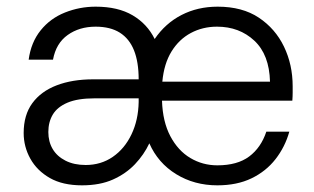

<svg xmlns="http://www.w3.org/2000/svg" viewBox="-20 -544 943 576"><path d="M226 12Q168 12 129.5 -10Q91 -32 71 -68Q51 -104 51 -145Q51 -199 77 -234.5Q103 -270 150 -288Q197 -306 259 -306H396Q396 -358 382 -393Q368 -428 339.5 -446Q311 -464 267 -464Q218 -464 183 -439Q148 -414 139 -365H66Q73 -417 102 -453Q131 -489 175 -506.5Q219 -524 267 -524Q334 -524 378 -498Q422 -472 444 -427Q476 -474 524.5 -499Q573 -524 633 -524Q707 -524 756.5 -491Q806 -458 832 -404Q858 -350 858 -285Q858 -276 858 -265.5Q858 -255 857 -242H466Q468 -179 491 -135.5Q514 -92 551 -70Q588 -48 632 -48Q692 -48 727.5 -74.5Q763 -101 779 -149H848Q835 -103 806.5 -66.5Q778 -30 734.5 -9Q691 12 632 12Q563 12 508.5 -21.5Q454 -55 428 -114Q412 -80 385 -51.5Q358 -23 319 -5.5Q280 12 226 12ZM237 -49Q283 -49 318.5 -73.5Q354 -98 374.5 -141Q395 -184 396 -238V-249H264Q213 -249 182.5 -236Q152 -223 138.5 -200.5Q125 -178 125 -148Q125 -119 138 -97Q151 -75 176.5 -62Q202 -49 237 -49ZM467 -299H790Q788 -380 743 -422Q698 -464 631 -464Q588 -464 552.5 -445Q517 -426 494.5 -389.5Q472 -353 467 -299Z"/></svg>

Font: DM Sans 12pt Light
Style: Regular
Weight: 300
Version: Version 4.004;gftools[0.9.30]